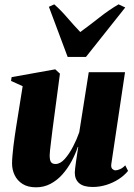

<svg xmlns="http://www.w3.org/2000/svg" viewBox="-20 -826 600 860"><path d="M141.5 13Q104.5 13 80.8 -2.2Q57 -17.5 45.5 -41.8Q34 -66 34 -93.5Q34 -109 35.8 -128.8Q37.5 -148.5 40 -170.5Q42.5 -192.5 45.8 -214.2Q49 -236 52 -255.5L81.5 -440L29.5 -463.5L32 -480.5L227.5 -515.5L248.5 -496L220.5 -285.5Q217.5 -264.5 214.5 -240Q211.5 -215.5 208.8 -193Q206 -170.5 204.2 -153.8Q202.5 -137 202.5 -131Q202.5 -119 204.2 -110.2Q206 -101.5 211.8 -96.5Q217.5 -91.5 229 -91.5Q250 -91.5 270.2 -114.2Q290.5 -137 307.5 -170Q324.5 -203 335 -233.5L377.5 -502.5H540L478.5 -91Q476.5 -75.5 483.2 -69.2Q490 -63 497 -63Q506.5 -63 518.8 -68.8Q531 -74.5 541 -85.5L553.5 -60.5Q537 -40 512 -23.8Q487 -7.5 457 2Q427 11.5 395 11.5Q354 11.5 334.5 -5.5Q315 -22.5 315 -53Q315 -59 316.5 -71.5Q318 -84 320.2 -100Q322.5 -116 325.2 -133.8Q328 -151.5 330.5 -168H328.5Q317.5 -135 300 -102.8Q282.5 -70.5 259 -44.2Q235.5 -18 206 -2.5Q176.5 13 141.5 13ZM283 -571 199 -795.5 223 -806.5Q252.5 -780.5 282 -746.2Q311.5 -712 339.5 -682.5Q384 -715 425.8 -748Q467.5 -781 511 -806.5L541 -792.5L365 -571Z"/></svg>

Font: Merriweather 144pt Black
Style: Italic
Weight: 900
Italic angle: -7.8°
Version: Version 2.101